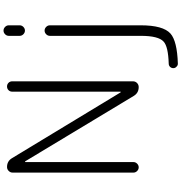

<svg xmlns="http://www.w3.org/2000/svg" viewBox="9 -822 1010 1068"><g transform="rotate(-90 514.0 -288.0)"><path d="M87.9 -50.8V-722.7Q87.9 -735.4 97.2 -744.6Q106.4 -753.9 119.1 -753.9Q151.4 -753.9 168 -726.6L534.2 -122.1Q535.2 -121.1 536.6 -121.6Q538.1 -122.1 538.1 -123V-724.6Q538.1 -737.3 546.4 -745.6Q554.7 -753.9 566.9 -753.9Q579.1 -753.9 587.4 -745.6Q595.7 -737.3 595.7 -724.6V-53.7Q595.7 -40 586.4 -30.8Q577.1 -21.5 563.5 -21.5Q531.2 -21.5 514.6 -48.8L150.4 -653.3Q149.4 -654.3 147.9 -653.8Q146.5 -653.3 146.5 -652.3V-50.8Q146.5 -39.1 137.7 -30.3Q128.9 -21.5 117.2 -21.5Q105.5 -21.5 96.7 -30.3Q87.9 -39.1 87.9 -50.8ZM848.6 -515.6Q848.6 -527.3 857.4 -536.1Q866.2 -544.9 877.9 -544.9Q889.6 -544.9 898.4 -536.1Q907.2 -527.3 907.2 -515.6V-9.8Q907.2 114.3 861.3 155.3Q819.3 192.4 694.3 196.3Q694.3 196.3 693.4 196.3Q683.6 196.3 676.8 188.5Q668.9 181.6 668.9 170.9Q668.9 160.2 676.3 152.8Q683.6 145.5 694.3 145.5Q789.1 142.6 816.4 117.2Q848.6 88.9 848.6 -9.8ZM848.6 -683.6V-744.1Q848.6 -755.9 857.4 -764.6Q866.2 -773.4 877.9 -773.4Q889.6 -773.4 898.4 -764.6Q907.2 -755.9 907.2 -744.1V-683.6Q907.2 -671.9 898.4 -663.1Q889.6 -654.3 877.9 -654.3Q866.2 -654.3 857.4 -663.1Q848.6 -671.9 848.6 -683.6Z"/></g></svg>

Font: Gen Jyuu Gothic P Light
Style: Regular
Weight: 200
Designer: [Source Han Sans]
Ryoko NISHIZUKA  (kana & ideographs); Paul D. Hunt (Latin, Greek & Cyrillic); Wenlong ZHANG  (bopomofo
Version: Version 1.002.20150607